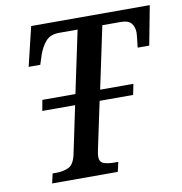

<svg xmlns="http://www.w3.org/2000/svg" viewBox="-80 -789 821 864"><g transform="rotate(-10 330.5 -357.0)"><path d="M89 0 99 -44H117Q147 -44 171.5 -55Q196 -66 206 -110L252 -329H102L111 -378H262L322 -662H238Q197 -662 176 -637.5Q155 -613 143 -578L129 -535H76L119 -714H661L627 -535H574Q575 -541 576.5 -555.5Q578 -570 579.5 -584Q581 -598 581 -602Q581 -628 567.5 -645Q554 -662 519 -662H435L375 -378H527L517 -329H364L318 -112Q316 -103 315 -95Q314 -87 314 -82Q314 -58 332.5 -51Q351 -44 381 -44H399L389 0Z"/></g></svg>

Font: Noto Serif SemiCondensed Medium
Style: Italic
Weight: 500
Width: 4
Italic angle: -12°
Designer: Monotype Design Team
Foundry: Monotype Imaging Inc.
Version: Version 2.013